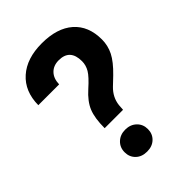

<svg xmlns="http://www.w3.org/2000/svg" viewBox="-212 -819 923 923"><g transform="rotate(-45 249.0 -357.5)"><path d="M169.4 -218.3Q169.4 -286.6 186 -327.1Q202.6 -367.7 246.8 -407Q291 -446.3 305.7 -470.9Q320.3 -495.6 320.3 -522.9Q320.3 -605.5 244.1 -605.5Q208 -605.5 186.3 -583.3Q164.6 -561 163.6 -522H22Q22.9 -615.2 82.3 -668Q141.6 -720.7 244.1 -720.7Q347.7 -720.7 404.8 -670.7Q461.9 -620.6 461.9 -529.3Q461.9 -487.8 443.4 -450.9Q424.8 -414.1 378.4 -369.1L338.9 -331.5Q301.8 -295.9 296.4 -248L294.4 -218.3ZM155.3 -68.4Q155.3 -101.1 177.5 -122.3Q199.7 -143.6 234.4 -143.6Q269 -143.6 291.3 -122.3Q313.5 -101.1 313.5 -68.4Q313.5 -36.1 291.7 -15.1Q270 5.9 234.4 5.9Q198.7 5.9 177 -15.1Q155.3 -36.1 155.3 -68.4Z"/></g></svg>

Font: TypoPRO Roboto
Style: Bold
Weight: 700
Designer: Google
Version: Version 2.136; 2016